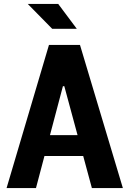

<svg xmlns="http://www.w3.org/2000/svg" viewBox="-20 -959 660 979"><path d="M448.5 0 307.9 -519.5H300.8L163.4 0H13.5L229.7 -730H387.8L606.5 0ZM139.7 -269.8H491.2V-163.5H139.7ZM246.2 -812.1 121.4 -939H276.8L371.6 -812.1Z"/></svg>

Font: Monaspace Neon Var
Style: Regular
Weight: 400
Designer: Riley Cran and the Lettermatic Team
Version: Version 1.000 (Monaspace Neon Var)